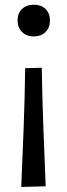

<svg xmlns="http://www.w3.org/2000/svg" viewBox="-20 -568 276 786"><path d="M67 197.5Q72 77.5 76.8 -44.5Q81.5 -166.5 83 -289L151 -290.5Q153 -167.5 157.5 -46.5Q162 74.5 167 194.5ZM118 -419Q97.5 -419 82.8 -427.5Q68 -436 60 -450.5Q52 -465 52 -484.5Q52 -514 70 -531.2Q88 -548.5 118 -548.5Q139 -548.5 153.5 -540.8Q168 -533 176.2 -518.5Q184.5 -504 184.5 -484.5Q184.5 -455.5 166.8 -437.2Q149 -419 118 -419Z"/></svg>

Font: Commissioner Thin
Style: Regular
Weight: 400
Version: Version 1.000